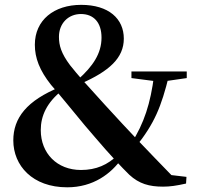

<svg xmlns="http://www.w3.org/2000/svg" viewBox="-20 -775 843 811"><path d="M263.8 16.2C374.4 16.2 449.9 -41.7 495.3 -106.6H506.2L478.5 -121.4C435.5 -78.8 386.2 -57 322.1 -57C220.9 -57 152.2 -127.3 152.2 -225.5C152.2 -285.4 177.4 -342 243.1 -393.9L234.7 -413.2V-407.8C92.3 -350.2 36.2 -276.2 36.2 -182C36.2 -75.7 117.1 16.2 263.8 16.2ZM552.8 -153.9C632.8 -253.5 661.3 -324.2 693.9 -456.6H630.8C615.9 -339 588.9 -254.2 534.3 -168.9H526.4ZM647.7 -430.6H667.6L768.8 -445.2V-473.2H535.2V-445.2ZM668.7 13.4C698.2 13.4 724.4 9.6 765.9 0.3L767.6 -27.9L657.9 -40.9L715.3 -23.8C594.3 -148.3 531 -214.1 423.3 -332C341 -422.2 310.7 -455.8 276 -499.5C238.3 -549.8 229 -583.3 229 -619.4C229 -676.7 268.9 -715.8 321.8 -715.8C376.1 -715.8 408.8 -679.7 408.8 -616.1C408.8 -548.4 371.8 -494.9 310 -439.4L322.5 -415.9V-422.1C441.4 -474.7 503 -529.9 503 -611.8C503 -695.8 439.4 -754.5 322.8 -754.5C207.9 -754.5 127.2 -690 127.2 -586.1C127.2 -530.6 146.7 -478 195.7 -416.4C238.5 -367.4 269.6 -328.1 338.2 -245.4C394.5 -180.1 453.9 -108.1 526.2 -36.8C567.8 1.5 610.2 13.4 668.7 13.4Z"/></svg>

Font: Source Han Serif CN VF
Style: Regular
Weight: 250
Designer: Ryoko NISHIZUKA 西塚涼子 (kana & ideographs); Frank Grießhammer (Latin, Greek & Cyrillic); Wenlong ZHANG 张文龙 (bopomofo); San
Foundry: Adobe
Version: Version 2.002;hotconv 1.1.0;makeotfexe 2.6.0